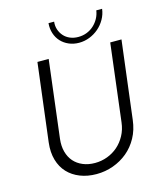

<svg xmlns="http://www.w3.org/2000/svg" viewBox="-132 -1015 958 1121"><g transform="rotate(-15 347.0 -454.0)"><path d="M312 8Q258 8 213.5 -9.5Q169 -27 139 -59Q109 -91 95.5 -137.5Q82 -184 89 -243L147 -714H215L158 -246Q153 -203 162.5 -168Q172 -133 193.5 -108.5Q215 -84 247.5 -70.5Q280 -57 320 -57Q359 -57 395 -70.5Q431 -84 459 -108.5Q487 -133 506 -168Q525 -203 530 -246L587 -714H655L597 -243Q590 -184 564.5 -137.5Q539 -91 500.5 -59Q462 -27 413.5 -9.5Q365 8 312 8ZM412 -759Q379 -759 351 -771Q323 -783 303.5 -804Q284 -825 274.5 -854Q265 -883 268 -916H302Q299 -890 306.5 -868Q314 -846 329 -829Q344 -812 366.5 -802.5Q389 -793 416 -793Q444 -793 468 -802.5Q492 -812 510.5 -829Q529 -846 541 -868Q553 -890 557 -916H592Q588 -883 571.5 -854Q555 -825 530.5 -804Q506 -783 475.5 -771Q445 -759 412 -759Z"/></g></svg>

Font: Josefin Sans
Style: Italic
Weight: 400
Italic angle: -7.5°
Designer: Santiago Orozco
Foundry: Typemade